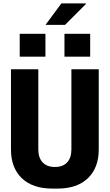

<svg xmlns="http://www.w3.org/2000/svg" viewBox="-20 -1090 640 1120"><path d="M284 10Q170.5 10 107.2 -50.5Q44 -111 44 -218.5V-686H203.5V-218.5Q203.5 -169.5 228.8 -142.8Q254 -116 300 -116Q347 -116 371.8 -142.8Q396.5 -169.5 396.5 -218.5V-686H556V-218.5Q556 -111 492.8 -50.5Q429.5 10 316.5 10ZM245.5 -945 338 -1070H480.2L481.5 -1067L359.5 -945ZM95 -759.5V-893H245V-759.5ZM356 -759.5V-893H506V-759.5Z"/></svg>

Font: Chivo Mono Medium
Style: Regular
Weight: 500
Monospace: yes
Designer: Hector Gatti
Foundry: Omnibus-Type
Version: Version 1.008